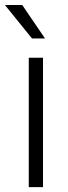

<svg xmlns="http://www.w3.org/2000/svg" viewBox="-35 -764 278 784"><path d="M140.6 -528.3V0H82.5V-528.3ZM55.7 -743.7 148.9 -606.9H95.7L-15.1 -743.7Z"/></svg>

Font: Vazirmatn FD ExtraLight
Style: Regular
Weight: 200
Designer: Saber Rastikerdar
Foundry: Saber Rastikerdar
Version: Version 33.003